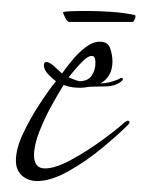

<svg xmlns="http://www.w3.org/2000/svg" viewBox="-20 -321 267 350"><path d="M48 9Q31 9 20 -1Q9 -11 9 -28Q9 -50 22 -77.5Q35 -105 52 -131Q69 -157 82 -173Q75 -178 67.5 -186Q60 -194 60 -202Q60 -208 65 -208Q70 -208 79.5 -199.5Q89 -191 93 -187Q100 -197 111 -210.5Q122 -224 135.5 -234.5Q149 -245 162 -245Q177 -245 181 -232.5Q185 -220 185 -209Q185 -181 163 -169Q179 -169 197 -177Q199 -179 202 -179Q204 -179 204 -177Q204 -175 202.5 -174Q201 -173 199 -171Q189 -164 174 -163.5Q159 -163 147 -163Q143 -163 137.5 -162Q132 -161 127 -161Q119 -161 111.5 -162Q104 -163 96 -166Q87 -152 74 -128.5Q61 -105 51.5 -80.5Q42 -56 42 -38Q42 -14 62 -14Q81 -14 109.5 -29.5Q138 -45 165.5 -65Q193 -85 207 -98Q209 -99 210.5 -100Q212 -101 213 -101Q216 -101 216 -98Q216 -96 213 -93Q196 -76 166.5 -51.5Q137 -27 105 -9Q73 9 48 9ZM125 -173Q140 -173 147 -183Q154 -193 154 -207Q154 -210 153 -214.5Q152 -219 147 -219Q141 -219 132.5 -211Q124 -203 116.5 -194Q109 -185 105 -180Q107 -179 115 -176Q123 -173 125 -173ZM106 -281Q103 -281 99 -288.5Q95 -296 95 -299Q101 -301 139 -301Q159 -301 181.5 -299.5Q204 -298 224 -294Q227 -294 227 -291Q227 -288 225 -284.5Q223 -281 222 -281Z"/></svg>

Font: Sassy Frass
Style: Regular
Weight: 400
Designer: Robert E. Leuschke
Foundry: Robert E. Leuschke
Version: Version 1.010; ttfautohint (v1.8.3)